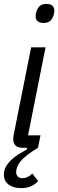

<svg xmlns="http://www.w3.org/2000/svg" viewBox="-28 -759 299 986"><path d="M167 0Q134 20 112 37Q90 54 77.5 69.5Q65 85 60 99Q55 113 55 126Q55 138 63 147Q71 156 86 156Q115 156 138 132L168 171Q156 185 134.5 196Q113 207 79 207Q41 207 16.5 189Q-8 171 -8 138Q-8 115 3 96Q14 77 31 61Q48 45 68.5 32.5Q89 20 109 9L111 0H90Q40 0 40 -45Q40 -53 41 -60Q42 -67 44 -75L132 -516H206L116 -64H180ZM195 -641Q177 -641 166 -649.5Q155 -658 155 -676Q155 -685 159 -700Q164 -717 176 -728Q188 -739 211 -739Q229 -739 240 -730.5Q251 -722 251 -704Q251 -695 247 -680Q242 -663 230 -652Q218 -641 195 -641Z"/></svg>

Font: IBM Plex Sans Cond
Style: Italic
Weight: 400
Width: 3
Italic angle: -11°
Designer: Mike Abbink, Paul van der Laan, Pieter van Rosmalen
Foundry: Bold Monday
Version: Version 1.3